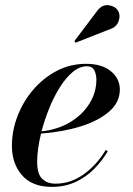

<svg xmlns="http://www.w3.org/2000/svg" viewBox="-20 -719 517 749"><path d="M411 -606 275 -552.5 270 -558.5 359.5 -677Q378.5 -702 403.8 -698.5Q429 -695 439.5 -678.5Q451 -660 442.8 -636.8Q434.5 -613.5 411 -606ZM125 -88Q125 -39.5 145 -21Q165 -2.5 196.5 -2.5Q255.5 -2.5 306.5 -39Q357.5 -75.5 392.5 -134L400.5 -129Q379 -92.5 348 -60.8Q317 -29 275.5 -9.5Q234 10 182 10Q105.5 10 66 -35.2Q26.5 -80.5 26.5 -150Q26.5 -209.5 48.5 -266.5Q70.5 -323.5 110 -369.5Q149.5 -415.5 202 -442.8Q254.5 -470 315.5 -470Q378 -470 412.8 -441Q447.5 -412 447.5 -370Q447.5 -319.5 405.2 -283.2Q363 -247 293.2 -225.5Q223.5 -204 140 -198Q125 -136 125 -88ZM319 -460.5Q290.5 -460.5 263.8 -438.2Q237 -416 213.8 -379Q190.5 -342 172.2 -297Q154 -252 142 -206.5Q205.5 -213.5 253.8 -242.5Q302 -271.5 329 -315Q356 -358.5 356 -408.5Q356 -428.5 348 -444.5Q340 -460.5 319 -460.5Z"/></svg>

Font: Bodoni* 24pt Medium
Style: Italic
Weight: 500
Italic angle: -13°
Version: Version 2.3